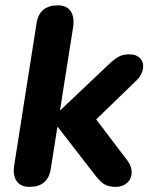

<svg xmlns="http://www.w3.org/2000/svg" viewBox="-20 -706 590 734"><path d="M34.3 -73.6 119.7 -616.8Q130.3 -685.6 201.5 -685.6Q234.6 -685.6 250 -663.5Q265.3 -641.5 259.5 -602L209.5 -285.3H211.5L391.6 -456.1Q415.2 -479.2 432.8 -488.8Q450.3 -498.4 474 -498.4Q501.7 -498.4 515.9 -482.8Q530.2 -467.2 526.7 -443.6Q523.2 -420 503.5 -400.2L323.7 -226.2L322.1 -283.3L468 -90.9Q484.4 -68.4 483.4 -44.9Q482.4 -21.5 465.5 -6.5Q448.7 8.4 422.2 8.4Q393.5 8.4 376.5 -3Q359.6 -14.5 337 -44.9L201.3 -220.1H199.3L174.1 -60.4Q163.5 8.4 92.3 8.4Q59.2 8.4 43.9 -13.3Q28.5 -34.9 34.3 -73.6Z"/></svg>

Font: SN Pro Thin
Style: Italic
Weight: 200
Italic angle: -9°
Designer: Tobias Whetton
Foundry: Supernotes
Version: Version 1.003;Glyphs 3.3 (3324)